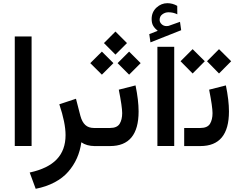

<svg xmlns="http://www.w3.org/2000/svg" viewBox="-20 -903 1480 1187"><path d="M71.3 -677.7H175.3V-0.5H71.3Z M579.6 0H566.4Q515.6 0 482.9 -23.4Q475.6 29.8 455.3 75.2Q435.1 120.6 401.6 158.9Q368.2 197.3 316.9 224.4Q265.6 251.5 200.7 264.2L163.6 163.6Q276.4 139.2 330.8 82Q385.3 24.9 385.3 -67.9Q385.3 -143.6 346.7 -258.3L449.7 -292.5L477.1 -186.5Q487.3 -148.9 507.3 -130.4Q527.3 -111.8 561 -111.8H579.6Z M622.6 -636.7 693.8 -708 765.1 -636.7 693.8 -565.4ZM707 -512.7 778.3 -584 849.6 -512.7 778.3 -441.4ZM538.1 -512.7 609.9 -584 681.2 -512.7 609.9 -441.4ZM660.2 0H559.6V-111.8H660.2Q703.6 -111.8 719.7 -137.7Q735.4 -163.6 735.4 -203.6Q735.4 -242.7 714.4 -348.6L817.9 -375Q836.9 -282.7 836.9 -213.9Q836.9 0 660.2 0Z M902.8 -691.9 955.1 -712.4Q936.5 -727.5 927 -743.7Q917.5 -759.8 917.5 -785.6Q917.5 -828.1 947.3 -856Q977.1 -883.3 1014.6 -883.3Q1047.4 -883.3 1075.7 -866.7L1076.2 -814.5Q1051.3 -827.1 1021.5 -827.1Q1001 -827.1 984.4 -814.9Q966.8 -802.7 966.8 -779.3Q967.3 -764.6 979.5 -753.2Q991.7 -741.7 1009.3 -741.7Q1012.2 -741.7 1021 -742.7L1025.4 -744.1L1092.8 -768.1L1100.1 -716.3L910.2 -641.1ZM953.1 -613.8H1057.1V-0.5H953.1Z M1259.8 -524.4 1334 -599.1 1409.2 -524.4 1334 -448.7ZM1096.2 -524.4 1170.9 -599.1 1246.1 -524.4 1170.9 -448.7ZM1218.8 0H1118.7V-111.8H1218.8Q1262.2 -111.8 1278.3 -137.7Q1293.9 -163.6 1293.9 -203.6Q1293.9 -242.7 1272.9 -348.6L1376.5 -375Q1395.5 -282.7 1395.5 -213.9Q1395.5 0 1218.8 0Z"/></svg>

Font: Vazirmatn UI FD NL Medium
Style: Regular
Weight: 500
Designer: Saber Rastikerdar
Foundry: Saber Rastikerdar
Version: Version 33.003